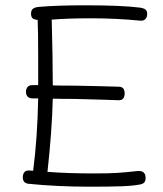

<svg xmlns="http://www.w3.org/2000/svg" viewBox="-20 -717 614 724"><path d="M529 -46Q529 -34 523.5 -28.5Q518 -23 506 -21Q480 -16 435.5 -14.5Q391 -13 320 -13Q195 -13 87 -24Q66 -27 66 -48Q66 -60 71.5 -67Q77 -74 86 -74Q98 -74 105 -73Q121 -195 124 -346H104Q78 -346 78 -371Q78 -382 84 -389Q90 -396 102 -396H124V-399V-498Q124 -598 122 -642Q108 -643 102.5 -648.5Q97 -654 97 -665Q97 -679 105 -684.5Q113 -690 127 -691Q194 -697 302 -697Q441 -697 510 -688Q522 -686 528.5 -681Q535 -676 535 -664Q535 -652 528 -645Q521 -638 510 -639Q418 -648 322 -648Q237 -648 175 -643Q179 -499 179 -399V-395Q204 -394 261 -394Q333 -392 358 -392Q414 -390 428 -390Q450 -390 450 -365Q450 -339 428 -339Q416 -339 370 -341L259 -344Q204 -344 179 -345Q176 -222 159 -69Q235 -63 336 -63Q391 -63 421.5 -65Q452 -67 498 -72Q529 -75 529 -46Z"/></svg>

Font: Mali Light
Style: Regular
Weight: 300
Designer: Kitiyaporn Chalermlarp | Katatrad Aksorn Co.,Ltd.
Foundry: Cadson Demak Co.,Ltd.
Version: Version 1.000; ttfautohint (v1.6)